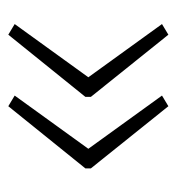

<svg xmlns="http://www.w3.org/2000/svg" viewBox="-2 -502 416 451"><g transform="rotate(90 205.5 -276.0)"><path d="M375 -269V-282L229 -464L204 -449L329 -276L204 -103L229 -88ZM207 -269V-282L61 -464L36 -449L161 -276L36 -103L61 -88Z"/></g></svg>

Font: Noto Sans Thai Looped Condensed ExtraLight
Style: Regular
Weight: 200
Width: 3
Designer: Sasikarn Vongin, Ben Mitchell
Foundry: The Fontpad Ltd
Version: Version 1.001